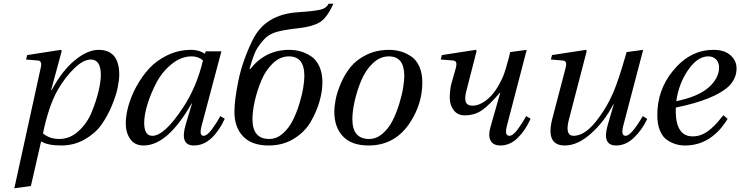

<svg xmlns="http://www.w3.org/2000/svg" viewBox="-20 -770 3979 1032"><path d="M57 242 197 -397Q201 -414 201.5 -422.5Q202 -431 198 -437.5Q194 -444 182 -445L120 -450L126 -474L307 -502L312 -497L255 -286H258Q313 -389 381.5 -445.5Q450 -502 510 -502Q621 -502 621 -368Q621 -341 612.5 -299Q604 -257 581 -201.5Q558 -146 525 -99.5Q492 -53 435 -20.5Q378 12 309 12Q237 12 201 -10L146 230ZM211 -53Q246 -23 299 -23Q356 -23 402 -65Q448 -107 472.5 -166.5Q497 -226 509.5 -279Q522 -332 522 -367Q522 -450 468 -450Q428 -450 378.5 -402Q329 -354 290 -286Q241 -199 211 -53Z M656 -107Q656 -148 669.5 -198.5Q683 -249 712 -303Q741 -357 781 -401Q821 -445 880.5 -473.5Q940 -502 1008 -502Q1051 -502 1081 -481L1086 -494H1170L1064 -95Q1049 -40 1074 -40Q1093 -40 1119 -75Q1145 -110 1164 -146L1188 -132Q1160 -69 1117.5 -28.5Q1075 12 1022 12Q945 12 978 -100L1012 -214H1010Q881 12 752 12Q704 12 680 -22.5Q656 -57 656 -107ZM755 -110Q755 -40 799 -40Q864 -40 964 -192Q1036 -300 1071 -445Q1047 -467 1010 -467Q955 -467 904.5 -427Q854 -387 823 -329.5Q792 -272 773.5 -212.5Q755 -153 755 -110Z M1240 -169Q1240 -232 1261.5 -337Q1283 -442 1337 -553Q1404 -692 1579 -704Q1669 -710 1702 -718Q1735 -726 1746 -750H1772Q1738 -674 1699 -650.5Q1660 -627 1589 -619Q1509 -610 1472.5 -600Q1436 -590 1414.5 -572.5Q1393 -555 1364 -513Q1347 -489 1321 -400L1325 -399Q1407 -502 1534 -502Q1567 -502 1596.5 -493.5Q1626 -485 1653.5 -466.5Q1681 -448 1697 -412Q1713 -376 1713 -327Q1713 -280 1697.5 -225.5Q1682 -171 1650.5 -116Q1619 -61 1560 -24.5Q1501 12 1424 12Q1333 12 1286.5 -37Q1240 -86 1240 -169ZM1337 -129Q1337 -23 1427 -23Q1466 -23 1499 -51.5Q1532 -80 1553 -121.5Q1574 -163 1589 -212Q1604 -261 1610 -299.5Q1616 -338 1616 -362Q1616 -467 1533 -467Q1486 -467 1447 -430Q1408 -393 1385 -338Q1362 -283 1349.5 -227.5Q1337 -172 1337 -129Z M1777 -169Q1777 -199 1784.5 -237Q1792 -275 1812.5 -323Q1833 -371 1864.5 -410Q1896 -449 1950 -475.5Q2004 -502 2071 -502Q2104 -502 2133.5 -493.5Q2163 -485 2190.5 -466.5Q2218 -448 2234 -412Q2250 -376 2250 -327Q2250 -215 2187 -116Q2106 12 1961 12Q1870 12 1823.5 -37Q1777 -86 1777 -169ZM1874 -129Q1874 -23 1964 -23Q2003 -23 2036 -51.5Q2069 -80 2090 -121.5Q2111 -163 2126 -212Q2141 -261 2147 -299.5Q2153 -338 2153 -362Q2153 -467 2070 -467Q2023 -467 1984 -430Q1945 -393 1922 -338Q1899 -283 1886.5 -227.5Q1874 -172 1874 -129Z M2349 -450 2355 -474 2537 -502 2542 -497 2489 -290Q2476 -246 2483 -224Q2490 -202 2519 -202Q2559 -202 2602 -238Q2645 -274 2680 -350Q2688 -366 2698.5 -401Q2709 -436 2716 -463L2722 -490L2811 -502L2705 -95Q2690 -40 2718 -40Q2737 -40 2763 -75Q2789 -110 2808 -146L2832 -132Q2804 -69 2762.5 -28.5Q2721 12 2670 12Q2630 12 2616.5 -15Q2603 -42 2616 -86L2669 -272H2667Q2612 -207 2572 -178.5Q2532 -150 2477 -150Q2440 -150 2419 -177.5Q2398 -205 2397.5 -242Q2397 -279 2405 -316L2428 -397Q2435 -420 2432.5 -432Q2430 -444 2413 -445Z M2941 -450 2947 -474 3129 -502 3134 -497 3038 -128Q3015 -40 3063 -40Q3120 -40 3179 -112Q3238 -184 3277 -274Q3306 -342 3348 -490L3437 -502L3330 -94Q3316 -40 3343 -40Q3373 -40 3435 -146L3459 -131Q3430 -70 3386.5 -29Q3343 12 3292 12Q3215 12 3246 -96L3279 -210H3277Q3229 -117 3157 -52.5Q3085 12 3016 12Q2911 12 2949 -133L3018 -397Q3025 -420 3022.5 -432Q3020 -444 3003 -445Z M3513 -152Q3513 -286 3596 -388Q3688 -502 3815 -502Q3874 -502 3906.5 -473Q3939 -444 3939 -402Q3939 -348 3897 -306Q3819 -234 3613 -192Q3612 -185 3612 -176Q3612 -37 3703 -37Q3730 -37 3754.5 -47.5Q3779 -58 3801 -77.5Q3823 -97 3836.5 -112.5Q3850 -128 3868 -151L3891 -131Q3803 12 3662 12Q3637 12 3614 5.5Q3591 -1 3566.5 -17Q3542 -33 3527.5 -67.5Q3513 -102 3513 -152ZM3615 -226Q3734 -251 3789.5 -300.5Q3845 -350 3845 -408Q3845 -434 3829 -450.5Q3813 -467 3787 -467Q3729 -467 3678.5 -393.5Q3628 -320 3615 -226Z"/></svg>

Font: Lingua Franca
Style: Italic
Weight: 400
Italic angle: -13°
Version: Version 1.19